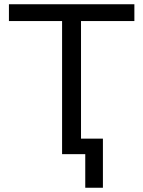

<svg xmlns="http://www.w3.org/2000/svg" viewBox="-20 -725 673 903"><path d="M381 158V0H272V-626H22V-705H612V-626H361V-73H464V158Z"/></svg>

Font: Nunito Sans 8pt
Style: Regular
Weight: 400
Version: Version 3.101;gftools[0.9.27]